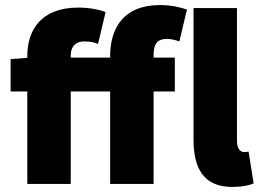

<svg xmlns="http://www.w3.org/2000/svg" viewBox="-20 -728 1026 760"><path d="M416 0H588V-366H672V-500H588V-512C588 -559 608 -574 640 -574C656 -574 674 -570 690 -564L720 -690C698 -698 660 -708 614 -708C466 -708 416 -613 416 -506V-500H260V-508C260 -548 284 -564 312 -564C340 -564 354 -560 368 -554L398 -680C376 -689 336 -698 290 -698C142 -698 88 -608 88 -506V-499L22 -494V-366H88V0H260V-366H416ZM900 12C938 12 966 6 984 -2L964 -128C956 -126 952 -126 946 -126C934 -126 918 -136 918 -170V-696H746V-176C746 -64 784 12 900 12Z"/></svg>

Font: Giro Sans Black
Style: Regular
Weight: 900
Designer: Paul D. Hunt
Foundry: Adobe Systems Incorporated
Version: Version 1.000;PS 1.0;hotconv 1.0.88;makeotf.lib2.5.647800